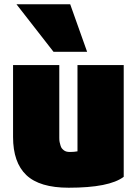

<svg xmlns="http://www.w3.org/2000/svg" viewBox="-20 -851 629 897"><path d="M558 -25Q491 26 301 26Q165 26 103 -33Q41 -92 41 -211V-547H257V-278Q257 -269 257 -252.5Q257 -236 257 -228Q257 -220 257 -207Q257 -194 258.5 -187.5Q260 -181 262.5 -172Q265 -163 268.5 -158.5Q272 -154 277.5 -149.5Q283 -145 290 -143Q297 -141 307 -141Q326 -141 342 -144V-547H558ZM387 -609H230L57 -831H308Z"/></svg>

Font: Repo
Style: ExtraBlack
Weight: 1000
Designer: Stefan Peev
Foundry: Context Ltd
Version: Version 001.000